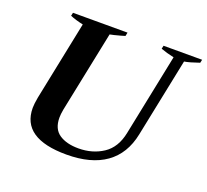

<svg xmlns="http://www.w3.org/2000/svg" viewBox="-122 -848 1084 1006"><g transform="rotate(20 420.5 -345.0)"><path d="M93 -160Q93 -182 100 -220L190 -660Q148 -669 117 -682L121 -700H425L421 -680Q403 -674 363 -664Q357 -663 340 -659L247 -206Q242 -178 242 -160Q242 -97 282.5 -69.5Q323 -42 390 -42Q468 -42 527 -81Q586 -120 603 -206L696 -661Q654 -670 622 -682L626 -700H841L837 -682Q782 -663 755 -659L665 -220Q642 -106 560.5 -48Q479 10 342 10Q93 10 93 -160Z"/></g></svg>

Font: Trirong
Style: Bold Italic
Weight: 700
Italic angle: -12°
Designer: Katatrad Team
Foundry: CadsonDemak
Version: Version 1.001